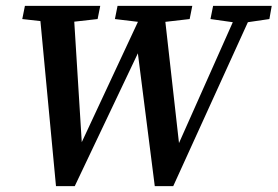

<svg xmlns="http://www.w3.org/2000/svg" viewBox="-20 -630 947 655"><path d="M56 -565 65 -610H322L313 -565L197 -552H172ZM171 5 113 -610H230L261 -112L216 -53L476 -610H538L594 -112L551 -53L799 -610H851L571 5H508L445 -490L484 -519L235 5ZM372 -565 381 -610H636L627 -565L514 -552H480ZM698 -565 707 -610H907L899 -565L810 -552H790Z"/></svg>

Font: Lisu Bosa ExtraBold
Style: Italic
Weight: 800
Italic angle: -19°
Designer: David Morse, Annie Olsen, Victor Gaultney, Frank Grießhammer (Latin)
Foundry: SIL International
Version: Version 2.000